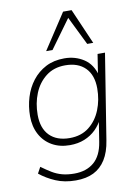

<svg xmlns="http://www.w3.org/2000/svg" viewBox="-100 -815 770 1068"><g transform="rotate(-10 285.0 -280.5)"><path d="M241 188Q177 188 127 166.5Q77 145 39 114L58 79Q88 101 114.5 117Q141 133 171 141Q201 149 239 149Q307 149 350 112.5Q393 76 405 0L426 -133L434 -132Q417 -95 389.5 -68Q362 -41 325 -26Q288 -11 242 -11Q185 -11 142 -35.5Q99 -60 75 -104.5Q51 -149 51 -208Q51 -263 66.5 -314Q82 -365 113 -405Q144 -445 189 -468.5Q234 -492 294 -492Q356 -492 404 -460.5Q452 -429 469 -362H462L481 -484H523L446 -2Q436 63 409.5 105Q383 147 341.5 167.5Q300 188 241 188ZM248 -50Q313 -50 357 -84.5Q401 -119 423.5 -175Q446 -231 446 -296Q446 -371 405.5 -412Q365 -453 292 -453Q228 -453 183.5 -418.5Q139 -384 116.5 -328.5Q94 -273 94 -208Q94 -132 134.5 -91Q175 -50 248 -50ZM202 -549 333 -749H381L468 -549H434L355 -710L238 -549Z"/></g></svg>

Font: Nunito Sans 12pt ExtraLight
Style: Italic
Weight: 200
Italic angle: -9°
Designer: Vernon Adams
Foundry: Vernon Adams
Version: Version 3.101;gftools[0.9.27]